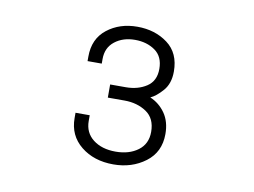

<svg xmlns="http://www.w3.org/2000/svg" viewBox="-52 -873 705 533"><g transform="rotate(10 300.0 -607.0)"><path d="M296 -413Q241 -413 204.5 -442.5Q168 -472 168 -521V-536H208V-520Q208 -487 232.5 -468Q257 -449 296 -449Q334 -449 359 -467.5Q384 -486 384 -520Q384 -558 358 -575.5Q332 -593 296 -593H249V-630H293Q327 -630 351.5 -646Q376 -662 376 -696Q376 -731 352.5 -747.5Q329 -764 296 -764Q262 -764 239 -746Q216 -728 216 -696V-683H176V-696Q176 -746 211 -773.5Q246 -801 296 -801Q346 -801 381.5 -774.5Q417 -748 417 -696Q417 -662 399 -641.5Q381 -621 365 -614Q391 -603 407.5 -579.5Q424 -556 424 -521Q424 -470 386 -441.5Q348 -413 296 -413Z"/></g></svg>

Font: Chivo Mono Thin
Style: Regular
Weight: 250
Designer: Hector Gatti
Foundry: Omnibus-Type
Version: Version 1.008